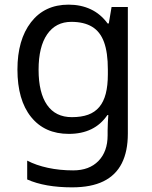

<svg xmlns="http://www.w3.org/2000/svg" viewBox="-20 -566 655 826"><path d="M275 -546Q328 -546 370.5 -526Q413 -506 443 -465H448L460 -536H530V9Q530 85 504 136.5Q478 188 425 214Q372 240 290 240Q232 240 183.5 231.5Q135 223 97 206V125Q135 145 186 156Q237 167 295 167Q364 167 403.5 126.5Q443 86 443 16V-5Q443 -17 444 -39.5Q445 -62 446 -71H442Q414 -30 372.5 -10Q331 10 276 10Q172 10 113.5 -63Q55 -136 55 -267Q55 -395 113.5 -470.5Q172 -546 275 -546ZM287 -472Q220 -472 183 -418.5Q146 -365 146 -266Q146 -167 182.5 -114.5Q219 -62 289 -62Q330 -62 359 -72.5Q388 -83 407 -105.5Q426 -128 435 -163Q444 -198 444 -246V-267Q444 -340 427.5 -385Q411 -430 376 -451Q341 -472 287 -472Z"/></svg>

Font: umalayalam05
Style: Book
Weight: 400
Designer: Jelle Bosma - Monotype Design Team
Foundry: Monotype Imaging Inc.
Version: Version 2.003